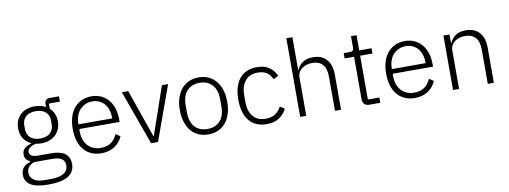

<svg xmlns="http://www.w3.org/2000/svg" viewBox="-71 -1153 4718 1778"><g transform="rotate(-10 2288.0 -264.0)"><path d="M513 60Q513 138 450.5 175Q388 212 267 212Q150 212 98 178Q46 144 46 84Q46 40 69 14Q92 -12 134 -24V-32Q86 -51 86 -102Q86 -140 111 -160Q136 -180 173 -190V-194Q128 -214 103 -254Q78 -294 78 -350Q78 -389 91 -421Q104 -453 128.5 -476Q153 -499 187.5 -511.5Q222 -524 264 -524Q323 -524 367 -499V-524Q367 -547 378 -561.5Q389 -576 414 -576H502V-526H398V-477Q424 -454 438 -421.5Q452 -389 452 -350Q452 -311 438.5 -279Q425 -247 400.5 -223.5Q376 -200 341.5 -187.5Q307 -175 265 -175Q251 -175 238 -177Q225 -179 212 -181Q179 -172 157.5 -156.5Q136 -141 136 -115Q136 -69 218 -69H337Q430 -69 471.5 -34.5Q513 0 513 60ZM458 64Q458 27 431.5 5.5Q405 -16 337 -16H171Q138 -5 119 17Q100 39 100 72Q100 112 133 138.5Q166 165 233 165H297Q372 165 415 140.5Q458 116 458 64ZM265 -221Q324 -221 357.5 -250.5Q391 -280 391 -334V-366Q391 -419 357.5 -448.5Q324 -478 265 -478Q205 -478 172 -448.5Q139 -419 139 -366V-334Q139 -280 172.5 -250.5Q206 -221 265 -221Z M799 12Q748 12 706.5 -6Q665 -24 635.5 -58.5Q606 -93 590.5 -143Q575 -193 575 -256Q575 -319 590.5 -368.5Q606 -418 635.5 -452.5Q665 -487 706 -505.5Q747 -524 798 -524Q847 -524 887 -505.5Q927 -487 955 -454Q983 -421 998.5 -374.5Q1014 -328 1014 -272V-245H635V-220Q635 -180 646.5 -146.5Q658 -113 679.5 -89Q701 -65 732 -51.5Q763 -38 802 -38Q914 -38 957 -141L999 -113Q975 -56 923.5 -22Q872 12 799 12ZM798 -476Q761 -476 731 -462.5Q701 -449 679.5 -425Q658 -401 646.5 -367.5Q635 -334 635 -294V-289H952V-297Q952 -337 941 -370.5Q930 -404 909.5 -427Q889 -450 860.5 -463Q832 -476 798 -476Z M1082 -512H1142L1299 -61H1303L1459 -512H1517L1332 0H1267Z M1805 12Q1754 12 1713 -6Q1672 -24 1643 -58.5Q1614 -93 1598 -143Q1582 -193 1582 -256Q1582 -319 1598 -368.5Q1614 -418 1643 -452.5Q1672 -487 1713 -505.5Q1754 -524 1805 -524Q1856 -524 1897 -505.5Q1938 -487 1967 -452.5Q1996 -418 2012 -368.5Q2028 -319 2028 -256Q2028 -193 2012 -143Q1996 -93 1967 -58.5Q1938 -24 1897 -6Q1856 12 1805 12ZM1805 -39Q1880 -39 1923.5 -86Q1967 -133 1967 -224V-288Q1967 -378 1923.5 -425.5Q1880 -473 1805 -473Q1730 -473 1686.5 -426Q1643 -379 1643 -288V-224Q1643 -134 1686.5 -86.5Q1730 -39 1805 -39Z M2353 12Q2247 12 2189.5 -58Q2132 -128 2132 -256Q2132 -384 2189.5 -454Q2247 -524 2353 -524Q2424 -524 2468 -493Q2512 -462 2535 -411L2487 -387Q2469 -429 2436.5 -451Q2404 -473 2353 -473Q2275 -473 2234 -423Q2193 -373 2193 -292V-220Q2193 -139 2234 -89Q2275 -39 2353 -39Q2406 -39 2442 -62Q2478 -85 2500 -128L2542 -100Q2517 -49 2470.5 -18.5Q2424 12 2353 12Z M2669 -740H2726V-431H2729Q2746 -471 2782 -497.5Q2818 -524 2880 -524Q2962 -524 3007.5 -473.5Q3053 -423 3053 -329V0H2996V-319Q2996 -397 2962.5 -435Q2929 -473 2865 -473Q2838 -473 2813 -466Q2788 -459 2768.5 -445Q2749 -431 2737.5 -409.5Q2726 -388 2726 -360V0H2669Z M3320 0Q3289 0 3273 -17Q3257 -34 3257 -63V-462H3168V-512H3226Q3247 -512 3254.5 -520.5Q3262 -529 3262 -551V-655H3314V-512H3430V-462H3314V-50H3422V0Z M3746 12Q3695 12 3653.5 -6Q3612 -24 3582.5 -58.5Q3553 -93 3537.5 -143Q3522 -193 3522 -256Q3522 -319 3537.5 -368.5Q3553 -418 3582.5 -452.5Q3612 -487 3653 -505.5Q3694 -524 3745 -524Q3794 -524 3834 -505.5Q3874 -487 3902 -454Q3930 -421 3945.5 -374.5Q3961 -328 3961 -272V-245H3582V-220Q3582 -180 3593.5 -146.5Q3605 -113 3626.5 -89Q3648 -65 3679 -51.5Q3710 -38 3749 -38Q3861 -38 3904 -141L3946 -113Q3922 -56 3870.5 -22Q3819 12 3746 12ZM3745 -476Q3708 -476 3678 -462.5Q3648 -449 3626.5 -425Q3605 -401 3593.5 -367.5Q3582 -334 3582 -294V-289H3899V-297Q3899 -337 3888 -370.5Q3877 -404 3856.5 -427Q3836 -450 3807.5 -463Q3779 -476 3745 -476Z M4106 0V-512H4163V-431H4166Q4183 -471 4219 -497.5Q4255 -524 4317 -524Q4399 -524 4444.5 -473.5Q4490 -423 4490 -329V0H4433V-319Q4433 -397 4399.5 -435Q4366 -473 4302 -473Q4275 -473 4250 -466Q4225 -459 4205.5 -445Q4186 -431 4174.5 -409.5Q4163 -388 4163 -360V0Z"/></g></svg>

Font: IBM Plex Sans Thai Looped Light
Style: Regular
Weight: 300
Designer: Mike Abbink, Paul van der Laan, Pieter van Rosmalen, Ben Mitchell, Mark Frömberg
Foundry: Bold Monday
Version: Version 1.1